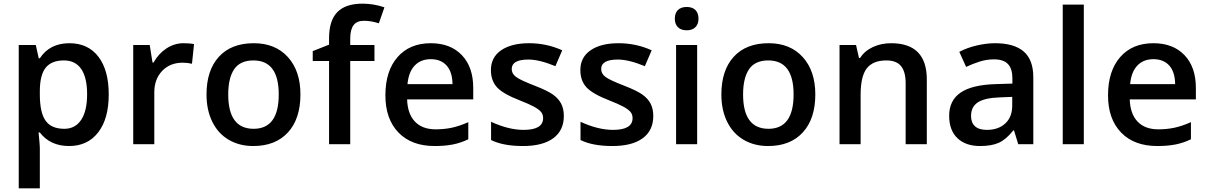

<svg xmlns="http://www.w3.org/2000/svg" viewBox="-20 -785 6577 1045"><path d="M356 9.8Q253.4 9.8 196.8 -64H189.9Q196.8 4.4 196.8 19V240.2H82V-540H174.8Q178.7 -524.9 190.9 -467.8H196.8Q250.5 -549.8 357.9 -549.8Q459 -549.8 515.4 -476.6Q571.8 -403.3 571.8 -271Q571.8 -138.7 514.4 -64.5Q457 9.8 356 9.8ZM328.1 -456.1Q259.8 -456.1 228.3 -416Q196.8 -376 196.8 -288.1V-271Q196.8 -172.4 228 -128.2Q259.3 -84 330.1 -84Q389.6 -84 421.9 -132.8Q454.1 -181.6 454.1 -272Q454.1 -362.8 422.1 -409.4Q390.1 -456.1 328.1 -456.1Z M979 -549.8Q1013.7 -549.8 1036.1 -544.9L1024.9 -438Q1000.5 -443.8 974.1 -443.8Q905.3 -443.8 862.5 -398.9Q819.8 -354 819.8 -282.2V0H705.1V-540H794.9L810.1 -444.8H815.9Q842.8 -493.2 886 -521.5Q929.2 -549.8 979 -549.8Z M1615.2 -271Q1615.2 -138.7 1547.4 -64.5Q1479.5 9.8 1358.4 9.8Q1282.7 9.8 1224.6 -24.4Q1166.5 -58.6 1135.3 -122.6Q1104 -186.5 1104 -271Q1104 -402.3 1171.4 -476.1Q1238.8 -549.8 1361.3 -549.8Q1478.5 -549.8 1546.9 -474.4Q1615.2 -398.9 1615.2 -271ZM1222.2 -271Q1222.2 -84 1360.4 -84Q1497.1 -84 1497.1 -271Q1497.1 -456.1 1359.4 -456.1Q1287.1 -456.1 1254.6 -408.2Q1222.2 -360.4 1222.2 -271Z M2018.1 -453.1H1886.2V0H1771V-453.1H1682.1V-506.8L1771 -542V-577.1Q1771 -672.9 1815.9 -719Q1860.8 -765.1 1953.1 -765.1Q2013.7 -765.1 2072.3 -745.1L2042 -658.2Q1999.5 -671.9 1960.9 -671.9Q1921.9 -671.9 1904.1 -647.7Q1886.2 -623.5 1886.2 -575.2V-540H2018.1Z M2345.7 9.8Q2219.7 9.8 2148.7 -63.7Q2077.6 -137.2 2077.6 -266.1Q2077.6 -398.4 2143.6 -474.1Q2209.5 -549.8 2324.7 -549.8Q2431.6 -549.8 2493.7 -484.9Q2555.7 -419.9 2555.7 -306.2V-244.1H2195.8Q2198.2 -165.5 2238.3 -123.3Q2278.3 -81.1 2351.1 -81.1Q2398.9 -81.1 2440.2 -90.1Q2481.4 -99.1 2528.8 -120.1V-26.9Q2486.8 -6.8 2443.8 1.5Q2400.9 9.8 2345.7 9.8ZM2324.7 -462.9Q2270 -462.9 2237.1 -428.2Q2204.1 -393.6 2197.8 -327.1H2442.9Q2441.9 -394 2410.6 -428.5Q2379.4 -462.9 2324.7 -462.9Z M3048.8 -153.8Q3048.8 -74.7 2991.2 -32.5Q2933.6 9.8 2826.2 9.8Q2718.3 9.8 2652.8 -22.9V-122.1Q2748 -78.1 2830.1 -78.1Q2936 -78.1 2936 -142.1Q2936 -162.6 2924.3 -176.3Q2912.6 -189.9 2885.7 -204.6Q2858.9 -219.2 2811 -237.8Q2717.8 -273.9 2684.8 -310.1Q2651.9 -346.2 2651.9 -403.8Q2651.9 -473.1 2707.8 -511.5Q2763.7 -549.8 2859.9 -549.8Q2955.1 -549.8 3040 -511.2L3002.9 -424.8Q2915.5 -460.9 2856 -460.9Q2765.1 -460.9 2765.1 -409.2Q2765.1 -383.8 2788.8 -366.2Q2812.5 -348.6 2892.1 -317.9Q2959 -292 2989.3 -270.5Q3019.5 -249 3034.2 -220.9Q3048.8 -192.9 3048.8 -153.8Z M3535.6 -153.8Q3535.6 -74.7 3478 -32.5Q3420.4 9.8 3313 9.8Q3205.1 9.8 3139.6 -22.9V-122.1Q3234.9 -78.1 3316.9 -78.1Q3422.9 -78.1 3422.9 -142.1Q3422.9 -162.6 3411.1 -176.3Q3399.4 -189.9 3372.6 -204.6Q3345.7 -219.2 3297.9 -237.8Q3204.6 -273.9 3171.6 -310.1Q3138.7 -346.2 3138.7 -403.8Q3138.7 -473.1 3194.6 -511.5Q3250.5 -549.8 3346.7 -549.8Q3441.9 -549.8 3526.9 -511.2L3489.7 -424.8Q3402.3 -460.9 3342.8 -460.9Q3252 -460.9 3252 -409.2Q3252 -383.8 3275.6 -366.2Q3299.3 -348.6 3378.9 -317.9Q3445.8 -292 3476.1 -270.5Q3506.3 -249 3521 -220.9Q3535.6 -192.9 3535.6 -153.8Z M3774.4 0H3659.7V-540H3774.4ZM3652.8 -683.1Q3652.8 -713.9 3669.7 -730.5Q3686.5 -747.1 3717.8 -747.1Q3748 -747.1 3764.9 -730.5Q3781.7 -713.9 3781.7 -683.1Q3781.7 -653.8 3764.9 -637Q3748 -620.1 3717.8 -620.1Q3686.5 -620.1 3669.7 -637Q3652.8 -653.8 3652.8 -683.1Z M4417.5 -271Q4417.5 -138.7 4349.6 -64.5Q4281.7 9.8 4160.6 9.8Q4085 9.8 4026.9 -24.4Q3968.8 -58.6 3937.5 -122.6Q3906.2 -186.5 3906.2 -271Q3906.2 -402.3 3973.6 -476.1Q4041 -549.8 4163.6 -549.8Q4280.8 -549.8 4349.1 -474.4Q4417.5 -398.9 4417.5 -271ZM4024.4 -271Q4024.4 -84 4162.6 -84Q4299.3 -84 4299.3 -271Q4299.3 -456.1 4161.6 -456.1Q4089.4 -456.1 4056.9 -408.2Q4024.4 -360.4 4024.4 -271Z M5024.4 0H4909.2V-332Q4909.2 -394.5 4884 -425.3Q4858.9 -456.1 4804.2 -456.1Q4731.4 -456.1 4697.8 -413.1Q4664.1 -370.1 4664.1 -269V0H4549.3V-540H4639.2L4655.3 -469.2H4661.1Q4685.5 -507.8 4730.5 -528.8Q4775.4 -549.8 4830.1 -549.8Q5024.4 -549.8 5024.4 -352.1Z M5522 0 5499 -75.2H5495.1Q5456.1 -25.9 5416.5 -8.1Q5377 9.8 5314.9 9.8Q5235.4 9.8 5190.7 -33.2Q5146 -76.2 5146 -154.8Q5146 -238.3 5208 -280.8Q5270 -323.2 5397 -327.1L5490.2 -330.1V-358.9Q5490.2 -410.6 5466.1 -436.3Q5441.9 -461.9 5391.1 -461.9Q5349.6 -461.9 5311.5 -449.7Q5273.4 -437.5 5238.3 -420.9L5201.2 -502.9Q5245.1 -525.9 5297.4 -537.8Q5349.6 -549.8 5396 -549.8Q5499 -549.8 5551.5 -504.9Q5604 -460 5604 -363.8V0ZM5351.1 -78.1Q5413.6 -78.1 5451.4 -113Q5489.3 -147.9 5489.3 -210.9V-257.8L5419.9 -254.9Q5338.9 -252 5302 -227.8Q5265.1 -203.6 5265.1 -153.8Q5265.1 -117.7 5286.6 -97.9Q5308.1 -78.1 5351.1 -78.1Z M5878.9 0H5764.2V-759.8H5878.9Z M6278.8 9.8Q6152.8 9.8 6081.8 -63.7Q6010.7 -137.2 6010.7 -266.1Q6010.7 -398.4 6076.7 -474.1Q6142.6 -549.8 6257.8 -549.8Q6364.7 -549.8 6426.8 -484.9Q6488.8 -419.9 6488.8 -306.2V-244.1H6128.9Q6131.3 -165.5 6171.4 -123.3Q6211.4 -81.1 6284.2 -81.1Q6332 -81.1 6373.3 -90.1Q6414.6 -99.1 6461.9 -120.1V-26.9Q6419.9 -6.8 6377 1.5Q6334 9.8 6278.8 9.8ZM6257.8 -462.9Q6203.1 -462.9 6170.2 -428.2Q6137.2 -393.6 6130.9 -327.1H6376Q6375 -394 6343.8 -428.5Q6312.5 -462.9 6257.8 -462.9Z"/></svg>

Font: CAA NEO Sans SemiBold
Style: Regular
Weight: 600
Version: Version 1.10